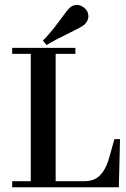

<svg xmlns="http://www.w3.org/2000/svg" viewBox="-20 -787 530 807"><path d="M479.5 0 484.4 -202.1H460.9L439.5 -126Q418.9 -51.8 376 -33.2Q357.4 -25.4 335 -25.4H213.9V-560.5H296.9V-585.9H31.2V-560.5H109.4V-25.4H31.2V0ZM335 -683.6Q350.6 -699.2 351.6 -716.8Q351.6 -746.1 324.2 -760.7Q313.5 -766.6 302.7 -766.6Q286.1 -765.6 273.4 -754.9Q263.7 -746.1 224.6 -692.4Q191.4 -647.5 160.2 -616.2L175.8 -597.7Q201.2 -614.3 291 -658.2Q323.2 -673.8 335 -683.6Z"/></svg>

Font: Abhaya Libre SemiBold
Style: Regular
Weight: 600
Designer: Pushpananda Ekanayake, Sol Matas, Pathum Egodawatta
Foundry: Mooniak
Version: Version 1.050 ; ttfautohint (v1.6)